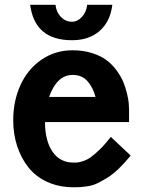

<svg xmlns="http://www.w3.org/2000/svg" viewBox="-20 -771 622 802"><path d="M35.2 -269Q35.2 -348.6 65.2 -415Q95.2 -481.4 152.6 -521.2Q210 -561 283.2 -561Q327.6 -561 364.5 -549.3Q401.4 -537.6 425.3 -519.5Q449.2 -501.5 467.3 -476.6Q485.4 -451.7 494.9 -428.7Q504.4 -405.8 510.3 -381.1Q516.1 -356.4 517.6 -341.6Q519 -326.7 519 -314.9V-261.2H168Q168 -183.6 199.2 -137.7Q230.5 -91.8 287.1 -91.8Q298.3 -91.8 304.4 -92.3Q310.5 -92.8 327.1 -98.1Q343.8 -103.5 358.4 -113.8Q373 -124 396 -146Q418.9 -168 442.9 -199.2L525.9 -121.1Q500 -89.4 474.9 -65.4Q449.7 -41.5 426.8 -27.6Q403.8 -13.7 386 -5.1Q368.2 3.4 347.9 6.6Q327.6 9.8 317.6 10.5Q307.6 11.2 291.5 11.2Q290.5 11.2 290 11.2Q289.6 11.2 288.6 11.2Q287.6 11.2 287.1 11.2Q226.1 11.2 177.2 -11.2Q128.4 -33.7 97.9 -72.8Q67.4 -111.8 51.3 -161.9Q35.2 -211.9 35.2 -269ZM283.2 -458Q217.8 -458 185.1 -366.2H378.9Q368.7 -405.3 345.7 -431.6Q322.8 -458 283.2 -458ZM106 -751H211.9Q214.8 -720.2 234.4 -700.2Q253.9 -680.2 280.8 -680.2Q303.7 -680.2 322.3 -700.4Q340.8 -720.7 344.2 -751H449.2Q440.9 -681.6 396.7 -642.3Q352.5 -603 280.8 -603Q125 -603 106 -751Z"/></svg>

Font: Junction Bold
Style: Bold
Weight: 700
Designer: Caroline Hadilaksono
Foundry: Caroline Hadilaksono
Version: Version 001.001